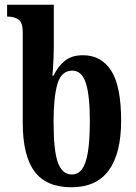

<svg xmlns="http://www.w3.org/2000/svg" viewBox="-20 -780 574 810"><path d="M281 10Q175 10 125.5 -57Q76 -124 76 -261V-642Q76 -686 57.5 -698Q39 -710 12 -710H10V-760H207V-585Q207 -564 206 -538Q205 -512 203.5 -490.5Q202 -469 201 -461H206Q224 -499 253 -523Q282 -547 330 -547Q407 -547 449 -482Q491 -417 491 -271Q491 -133 439 -61.5Q387 10 281 10ZM283 -44Q309 -44 325.5 -65.5Q342 -87 350.5 -136.5Q359 -186 359 -271Q359 -378 342 -430Q325 -482 285 -482Q239 -482 222.5 -426.5Q206 -371 206 -266Q206 -143 224.5 -93.5Q243 -44 283 -44Z"/></svg>

Font: Noto Serif ExtraCondensed
Style: Bold
Weight: 700
Width: 2
Designer: Monotype Design Team
Foundry: Monotype Imaging Inc.
Version: Version 2.014; ttfautohint (v1.8.4.7-5d5b)